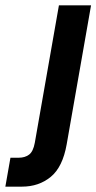

<svg xmlns="http://www.w3.org/2000/svg" viewBox="-83 -520 360 717"><path d="M-44 69H-13Q10 69 25.5 57.5Q41 46 47 13L137 -500H257L166 19Q151 104 106.5 140.5Q62 177 -1 177H-63Z"/></svg>

Font: Overused Grotesk SemiBold
Style: Italic
Weight: 600
Italic angle: -10°
Version: Version 0.003